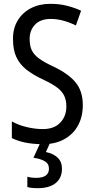

<svg xmlns="http://www.w3.org/2000/svg" viewBox="-20 -744 494 1004"><path d="M413 -195Q413 -133 387.5 -87Q362 -41 315 -15.5Q268 10 205 10Q106 10 42 -22V-109Q76 -90 119.5 -79.5Q163 -69 204 -69Q263 -69 295 -102.5Q327 -136 327 -187Q327 -221 315 -245Q303 -269 275 -289Q247 -309 199 -331Q151 -354 117.5 -380.5Q84 -407 66 -444.5Q48 -482 48 -538Q47 -594 72 -636Q97 -678 141.5 -701Q186 -724 244 -724Q291 -724 331.5 -713.5Q372 -703 404 -688L377 -611Q344 -627 311 -636Q278 -645 245 -645Q192 -645 163.5 -615.5Q135 -586 135 -540Q135 -504 146.5 -480.5Q158 -457 185 -437.5Q212 -418 259 -396Q336 -360 374.5 -314Q413 -268 413 -195ZM304 138Q304 187 271 213.5Q238 240 177 240Q142 240 123 234V180Q143 186 169 186Q236 186 236 138Q236 112 214 99Q192 86 155 81L192 0H243L220 51Q259 59 281.5 80.5Q304 102 304 138Z"/></svg>

Font: Noto Sans Myanmar Condensed
Style: Regular
Weight: 400
Width: 3
Designer: Monotype Design Team
Foundry: Monotype Imaging Inc.
Version: Version 2.107; ttfautohint (v1.8.4.7-5d5b)